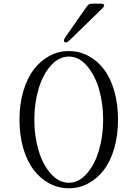

<svg xmlns="http://www.w3.org/2000/svg" viewBox="-20 -1010 740 1035"><path d="M85 -365.2Q85 -449.2 106 -519.5Q127 -589.8 163.1 -636.7Q199.2 -683.6 247.6 -709.2Q295.9 -734.9 351.1 -734.9Q406.7 -734.9 455.1 -709.5Q503.4 -684.1 539.3 -637.5Q575.2 -590.8 595.7 -520.5Q616.2 -450.2 616.2 -365.2Q616.2 -280.3 595.7 -210Q575.2 -139.6 539.3 -93Q503.4 -46.4 455.1 -20.8Q406.7 4.9 351.1 4.9Q295.4 4.9 246.8 -20.8Q198.2 -46.4 162.4 -93Q126.5 -139.6 105.7 -210Q85 -280.3 85 -365.2ZM165 -365.2Q165 -277.8 187.5 -200.7Q210 -123.5 253.4 -74.2Q296.9 -24.9 351.1 -24.9Q404.8 -24.9 448 -74.2Q491.2 -123.5 513.7 -200.7Q536.1 -277.8 536.1 -365.2Q536.1 -452.1 513.7 -529.3Q491.2 -606.4 448 -655.8Q404.8 -705.1 351.1 -705.1Q296.9 -705.1 253.4 -655.8Q210 -606.4 187.5 -529.3Q165 -452.1 165 -365.2ZM328.1 -783.2Q336.4 -776.4 353 -791L529.8 -962.9Q557.1 -990.2 521 -990.2H481Q465.8 -990.2 460.2 -987.1Q454.6 -983.9 445.8 -972.2L332 -809.1Q319.3 -790 328.1 -783.2Z"/></svg>

Font: Director Light
Style: Regular
Weight: 100
Designer: Ange Degheest & May Jolivet & Justine Herbel
Foundry: Velvetyne Type Foundry
Version: Version 1.000;FEAKit 1.0